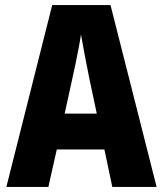

<svg xmlns="http://www.w3.org/2000/svg" viewBox="-20 -734 640 754"><path d="M5 0 185 -714H414L595 0H421L390 -147H203L170 0ZM264 -425 234 -288H360L331 -425Q326 -451 319.5 -483Q313 -515 307.5 -546Q302 -577 298 -599Q295 -577 289 -546Q283 -515 276.5 -483Q270 -451 264 -425Z"/></svg>

Font: Noto Sans Mono Black
Style: Regular
Weight: 900
Designer: Monotype Design Team
Foundry: Monotype Imaging Inc.
Version: Version 2.014